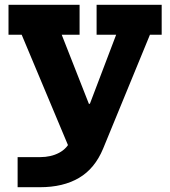

<svg xmlns="http://www.w3.org/2000/svg" viewBox="-20 -571 710 801"><path d="M383 -551H654.5V-426H605.5L410 49.5Q375.5 132.5 309.5 171.2Q243.5 210 147 210H53.5V84.5H147Q192.5 84.5 226.5 66.5Q260.5 48.5 275 13.5L333.5 -52L269.5 48.5L70.5 -426H15.5V-551H312V-426H237.5L388.5 -42L285.5 -138H393.5L326.5 -63L464.5 -426H383Z"/></svg>

Font: Hepta Slab ExtraLight
Style: Bold
Weight: 700
Version: Version 1.102